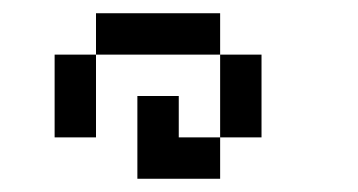

<svg xmlns="http://www.w3.org/2000/svg" viewBox="-20 -895 540 290"><path d="M312.5 -812.5H125V-875H312.5ZM62.5 -812.5H125V-687.5H62.5ZM187.5 -750H250V-687.5H312.5V-625H187.5ZM312.5 -812.5H375V-687.5H312.5Z"/></svg>

Font: ChillBitmapSE 16px
Style: Regular
Weight: 400
Designer: Designed by Warren2060
Foundry: ChillType
Version: Version 1.000